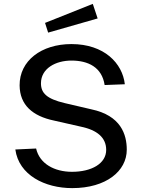

<svg xmlns="http://www.w3.org/2000/svg" viewBox="-20 -959 738 989"><path d="M458 -939 212 -841 228 -791 483 -864ZM352 10C527 10 633 -78 633 -188C633 -266 603 -364 450 -396L313 -428C220 -450 191 -480 191 -530C191 -606 266 -647 348 -647C434 -647 505 -613 519 -521L623 -525C611 -633 517 -732 348 -732C193 -732 80 -646 81 -519C82 -418 148 -361 258 -338L399 -306C479 -289 527 -251 527 -187C527 -116 451 -74 351 -74C261 -74 184 -115 166 -194L59 -189C77 -57 211 10 352 10Z"/></svg>

Font: United Sans Medium
Style: Regular
Weight: 500
Designer: Pablo Impallari, Rodrigo Fuenzalida (Modified by Dan O. Williams)
Version: Version 1.000;PS 001.000;hotconv 1.0.88;makeotf.lib2.5.64775